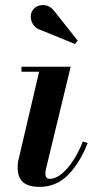

<svg xmlns="http://www.w3.org/2000/svg" viewBox="-20 -721 392 751"><path d="M134.5 10Q91 10 70 -8.5Q49 -27 49 -66Q49 -72 49.5 -79.8Q50 -87.5 51.5 -92.5L133 -440.5H64V-460H256.5L159.5 -59Q158.5 -54.5 158 -49.5Q157.5 -44.5 157.5 -40.5Q157.5 -32.5 161.5 -27Q165.5 -21.5 174.5 -21.5Q197.5 -21.5 221.2 -41Q245 -60.5 266.5 -93.5Q288 -126.5 304 -167.5L323 -161.5Q292.5 -83.5 246.2 -36.8Q200 10 134.5 10ZM273 -549 139.5 -603.5Q121.5 -609 111.8 -622.2Q102 -635.5 100.5 -651.5Q99 -667.5 107.5 -680.5Q113 -689 123 -694.8Q133 -700.5 145.2 -701.2Q157.5 -702 169.8 -696.5Q182 -691 192.5 -677.5L284 -562Z"/></svg>

Font: Bodoni Moda 11pt SemiBold
Style: Italic
Weight: 600
Italic angle: -13°
Designer: Owen Earl
Foundry: indestructible type
Version: Version 2.004